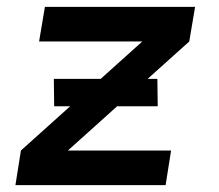

<svg xmlns="http://www.w3.org/2000/svg" viewBox="-20 -540 640 560"><path d="M25 0 41 -101 395 -419H94L111 -520H549L532 -419L178 -101H479L463 0ZM440 -230H138L137 -310H439Z"/></svg>

Font: Iosevka Extended Oblique
Style: Bold
Weight: 700
Width: 7
Italic angle: -9°
Monospace: yes
Designer: Belleve Invis
Foundry: Belleve Invis
Version: Version 32.5.0; ttfautohint (v1.8.4)